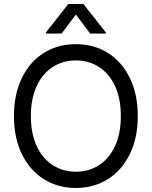

<svg xmlns="http://www.w3.org/2000/svg" viewBox="-20 -940 767 970"><path d="M363.3 9.7Q272.4 9.7 201.5 -34.9Q130.5 -79.4 90.5 -161.6Q50.4 -243.8 50.4 -353.6Q50.4 -463.4 90.5 -545.9Q130.5 -628.5 201.5 -672.7Q272.4 -716.9 363.3 -716.9Q453.7 -716.9 524.9 -672.7Q596 -628.5 636 -545.9Q676.1 -463.4 676.1 -353.6Q676.1 -243.8 636 -161.6Q596 -79.4 524.9 -34.9Q453.7 9.7 363.3 9.7ZM363.3 -634.7Q298.3 -634.7 246.9 -601.9Q195.4 -569.1 165.7 -505.7Q136 -442.3 136 -353.6Q136 -264.8 165.7 -201.5Q195.4 -138.1 246.9 -105.3Q298.3 -72.5 363.3 -72.5Q428.2 -72.5 479.6 -105.3Q531.1 -138.1 560.8 -201.5Q590.5 -264.8 590.5 -353.6Q590.5 -442.3 560.8 -505.7Q531.1 -569.1 479.6 -601.9Q428.2 -634.7 363.3 -634.7ZM363.3 -866.7 291.4 -770.7H212V-776.2L325.3 -919.9H401.2L514.5 -776.2V-770.7H435.1Z"/></svg>

Font: Pretendard Variable
Style: Regular
Weight: 400
Designer: Base glyphs from Inter by Rasmus Andersson; Hangul glyphs from Noto Sans CJK(Source Han Sans) by Jang Soo-young and Kang
Foundry: Kil Hyung-jin
Version: Version 1.100;FEAKit 1.0